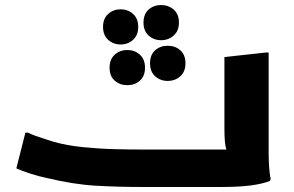

<svg xmlns="http://www.w3.org/2000/svg" viewBox="-20 -744 1168 764"><path d="M81 -216H92Q103 -210 122.5 -203Q142 -196 161.5 -190Q181 -184 193 -180Q245 -165 310 -158.5Q375 -152 436.5 -150.5Q498 -149 541 -149H881Q876 -164 874.5 -185.5Q873 -207 873 -233V-517L1038 -535H1049V-186Q1049 -166 1049 -136.5Q1049 -107 1051 -78.5Q1053 -50 1057 -32L1054 -24Q994 0 865 0H541Q451 0 362 -5Q273 -10 165 -36Q135 -42 99.5 -53.5Q64 -65 45 -74ZM551 -654Q551 -688 571.5 -706Q592 -724 621 -724Q650 -724 671 -706Q692 -688 692 -654Q692 -621 671 -602.5Q650 -584 621 -584Q592 -584 571.5 -602.5Q551 -621 551 -654ZM390 -637Q390 -670 410.5 -688.5Q431 -707 460 -707Q489 -707 509.5 -688.5Q530 -670 530 -637Q530 -604 509.5 -585.5Q489 -567 460 -567Q431 -567 410.5 -585.5Q390 -604 390 -637ZM577 -492Q577 -526 597.5 -544Q618 -562 647 -562Q677 -562 697.5 -544Q718 -526 718 -492Q718 -459 697.5 -440.5Q677 -422 647 -422Q618 -422 597.5 -440.5Q577 -459 577 -492ZM416 -475Q416 -508 436.5 -526.5Q457 -545 487 -545Q516 -545 536.5 -526.5Q557 -508 557 -475Q557 -441 536.5 -423Q516 -405 487 -405Q457 -405 436.5 -423Q416 -441 416 -475Z"/></svg>

Font: Kufam
Style: Bold
Weight: 700
Designer: Wael Morcos, Artur Schmal
Foundry: Original Type
Version: Version 1.300; ttfautohint (v1.8.3)